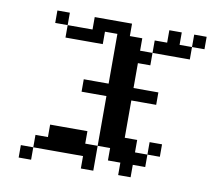

<svg xmlns="http://www.w3.org/2000/svg" viewBox="-68 -648 802 724"><g transform="rotate(10 333.5 -285.5)"><path d="M95.2 -571.4H142.9V-523.8H95.2ZM142.9 -523.8H190.5V-476.2H142.9ZM190.5 -523.8H238.1V-476.2H190.5ZM238.1 -523.8H285.7V-476.2H238.1ZM238.1 -571.4H285.7V-523.8H238.1ZM285.7 -571.4H333.3V-523.8H285.7ZM333.3 -571.4H381V-523.8H333.3ZM333.3 -523.8H381V-476.2H333.3ZM381 -523.8H428.6V-476.2H381ZM381 -476.2H428.6V-428.6H381ZM381 -428.6H428.6V-381H381ZM381 -381H428.6V-333.3H381ZM333.3 -381H381V-333.3H333.3ZM333.3 -428.6H381V-381H333.3ZM333.3 -476.2H381V-428.6H333.3ZM333.3 -333.3H381V-285.7H333.3ZM428.6 -476.2H476.2V-428.6H428.6ZM476.2 -523.8H523.8V-476.2H476.2ZM523.8 -523.8H571.4V-476.2H523.8ZM571.4 -523.8H619V-476.2H571.4ZM523.8 -571.4H571.4V-523.8H523.8ZM619 -571.4H666.7V-523.8H619ZM381 -333.3H428.6V-285.7H381ZM381 -285.7H428.6V-238.1H381ZM381 -238.1H428.6V-190.5H381ZM333.3 -238.1H381V-190.5H333.3ZM333.3 -285.7H381V-238.1H333.3ZM333.3 -190.5H381V-142.9H333.3ZM381 -190.5H428.6V-142.9H381ZM333.3 -142.9H381V-95.2H333.3ZM381 -142.9H428.6V-95.2H381ZM285.7 -95.2H333.3V-47.6H285.7ZM285.7 -47.6H333.3V0H285.7ZM238.1 -95.2H285.7V-47.6H238.1ZM238.1 -142.9H285.7V-95.2H238.1ZM190.5 -142.9H238.1V-95.2H190.5ZM190.5 -95.2H238.1V-47.6H190.5ZM142.9 -142.9H190.5V-95.2H142.9ZM142.9 -95.2H190.5V-47.6H142.9ZM95.2 -95.2H142.9V-47.6H95.2ZM47.6 -47.6H95.2V0H47.6ZM428.6 -95.2H476.2V-47.6H428.6ZM381 -95.2H428.6V-47.6H381ZM428.6 -142.9H476.2V-95.2H428.6ZM428.6 -47.6H476.2V0H428.6ZM476.2 -95.2H523.8V-47.6H476.2ZM523.8 -142.9H571.4V-95.2H523.8ZM428.6 -333.3H476.2V-285.7H428.6ZM476.2 -333.3H523.8V-285.7H476.2ZM285.7 -333.3H333.3V-285.7H285.7ZM238.1 -333.3H285.7V-285.7H238.1Z"/></g></svg>

Font: Jacquard 12
Style: Regular
Weight: 400
Designer: Sarah Cadigan-Fried
Version: Version 1.000; ttfautohint (v1.8.4.7-5d5b)